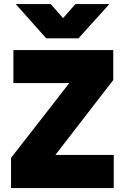

<svg xmlns="http://www.w3.org/2000/svg" viewBox="-20 -954 630 974"><path d="M36 0V-153L331.5 -532.5H48V-700H554.5V-548L261 -168H557V0ZM214.5 -759.5 59.5 -933.5H237.5L300 -862L362.5 -933.5H535L378 -759.5Z"/></svg>

Font: Geologica ExtraBold
Style: Regular
Weight: 800
Designer: Sindre Bremnes, Frode Helland
Foundry: Monokrom Skriftforlag AS
Version: Version 1.010;gftools[0.9.28]